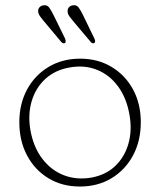

<svg xmlns="http://www.w3.org/2000/svg" viewBox="-20 -689 600 720"><path d="M280.5 -469Q347 -469 398.2 -438.2Q449.5 -407.5 478.8 -353.8Q508 -300 508 -230.5Q508 -160.5 478.8 -106Q449.5 -51.5 398 -20.5Q346.5 10.5 279.5 10.5Q213 10.5 161.8 -20.5Q110.5 -51.5 81.5 -106Q52.5 -160.5 52.5 -230.5Q52.5 -300 81.8 -353.8Q111 -407.5 162.5 -438.2Q214 -469 280.5 -469ZM322.5 -23Q376 -32.5 411.5 -66Q447 -99.5 461.5 -149.8Q476 -200 465.5 -259Q454.5 -322 422.5 -365.2Q390.5 -408.5 343.8 -427.2Q297 -446 241 -436Q186.5 -426.5 150 -393Q113.5 -359.5 98.8 -309.5Q84 -259.5 94 -201Q105.5 -137 138.5 -93.8Q171.5 -50.5 219.2 -32Q267 -13.5 322.5 -23ZM181 -632 224 -544.5Q228.5 -532 224 -528Q217 -523.5 209.5 -532L145 -609Q138.5 -617 132 -625.2Q125.5 -633.5 123.5 -642Q121.5 -653.5 127.2 -660.5Q133 -667.5 142 -669Q156.5 -671.5 164.2 -661Q172 -650.5 181 -632ZM291.5 -632 334 -544.5Q339.5 -532.5 334 -528Q327 -523.5 320 -532L255 -609Q248.5 -617 242 -625.2Q235.5 -633.5 234 -642Q232 -653.5 237.5 -660.5Q243 -667.5 252.5 -669Q267 -671.5 274.8 -661Q282.5 -650.5 291.5 -632Z"/></svg>

Font: Fraunces 9pt S100 Thin
Style: Regular
Weight: 100
Version: Version 1.000; ttfautohint (v1.8.3)